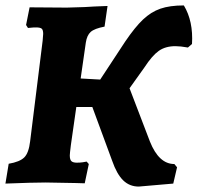

<svg xmlns="http://www.w3.org/2000/svg" viewBox="-23 -672 728 707"><path d="M684 -510 669 -497Q641 -502 623 -502Q586 -502 561.5 -484.5Q537 -467 509 -424L454 -347L529 -151Q562 -68 619 -68L629 -56L615 4L488 15Q454 15 430.5 -8Q407 -31 390 -80L317 -278H258L238 -138Q234 -106 234 -100Q234 -84 240 -78.5Q246 -73 260 -73Q272 -73 282 -74.5Q292 -76 296 -77L304 -68L289 3L256 2L145 0Q99 0 -3 4L9 -69Q50 -76 66.5 -92.5Q83 -109 88 -152L134 -522L136 -547Q136 -562 130.5 -566.5Q125 -571 110 -571Q99 -571 91 -570Q83 -569 80 -569L73 -580L86 -645L223 -644L289 -646Q316 -648 373 -650L362 -574Q325 -567 311 -554.5Q297 -542 293 -515L274 -383L346 -379L438 -519Q474 -572 503.5 -600Q533 -628 567.5 -640Q602 -652 654 -652Q689 -594 684 -510Z"/></svg>

Font: Alegreya ExtraBold
Style: Italic
Weight: 800
Italic angle: -7°
Designer: Juan Pablo del Peral
Foundry: Huerta Tipografica
Version: Version 2.007; ttfautohint (v1.6)